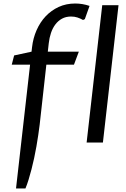

<svg xmlns="http://www.w3.org/2000/svg" viewBox="-20 -812 719 1094"><path d="M562.5 -782.2H655.3L566.4 0H473.6ZM206.1 -102.1Q202.6 -74.2 198 -42.5Q193.4 -10.7 187.5 22.5Q181.6 55.7 174.6 88.9Q167.5 122.1 159.4 153.1Q151.4 184.1 142.8 211.9Q134.3 239.7 125 261.7H71.3L151.4 -443.4H46.9L60.5 -496.1L159.7 -517.6L162.6 -543Q168.5 -594.7 188.5 -640.1Q208.5 -685.5 240.2 -719.2Q272 -752.9 314.5 -772.5Q356.9 -792 408.7 -792Q429.2 -792 449.7 -788.6Q470.2 -785.2 490.2 -778.3L463.4 -703.1L453.1 -698.2Q437.5 -707 421.1 -712.4Q404.8 -717.8 384.8 -717.8Q355.5 -717.8 333.3 -705.6Q311 -693.4 295.4 -672.6Q279.8 -651.9 270.5 -624.3Q261.2 -596.7 257.8 -565.4L252.4 -517.6H429.2L401.4 -443.4H244.1Z"/></svg>

Font: Proza Libre
Style: Italic
Weight: 400
Designer: Jasper de Waard
Foundry: Jasper de Waard
Version: Version 1.000; ttfautohint (v1.4.1.8-43bc)